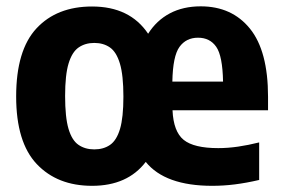

<svg xmlns="http://www.w3.org/2000/svg" viewBox="-20 -576 892 606"><path d="M270.5 10.5Q161 10.5 96 -58.2Q31 -127 31 -271.5Q31 -417.5 95.2 -486.5Q159.5 -555.5 270.5 -555.5Q390 -555.5 447.5 -469.5Q474 -511.5 516 -533.8Q558 -556 613.5 -556Q712 -556 769 -485.5Q826 -415 826 -270.5V-228H524.5Q527.5 -160.5 559.8 -134.5Q592 -108.5 669 -108.5Q699 -108.5 731.5 -113.2Q764 -118 798 -126.5V-8Q757 1.5 721.2 6Q685.5 10.5 650 10.5Q501 10.5 440 -65Q382.5 10.5 270.5 10.5ZM605 -457Q567.5 -457 546.5 -428Q525.5 -399 524 -318.5H684Q682.5 -399.5 662.5 -428.2Q642.5 -457 605 -457ZM277.5 -104.5Q307 -104.5 327.5 -118.8Q348 -133 358.8 -169Q369.5 -205 369.5 -271Q369.5 -338.5 358.5 -375.2Q347.5 -412 327 -426.2Q306.5 -440.5 277.5 -440.5Q249 -440.5 228.2 -426.2Q207.5 -412 196.5 -375.8Q185.5 -339.5 185.5 -273Q185.5 -206 196.2 -169.5Q207 -133 227.8 -118.8Q248.5 -104.5 277.5 -104.5Z"/></svg>

Font: Encode Sans SemiCondensed SemiCondensed
Style: Bold
Weight: 700
Width: 4
Designer: Multiple Designers
Foundry: Impallari Type
Version: Version 3.000; ttfautohint (v1.8.3) -l 8 -r 50 -G 200 -x 14 